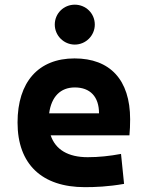

<svg xmlns="http://www.w3.org/2000/svg" viewBox="-20 -771 626 801"><path d="M334 9.8C376 9.8 431.2 7.8 497.6 -3.9L484.9 -128.9C437.5 -120.1 392.6 -115.2 345.7 -115.2C264.6 -115.2 211.4 -146.5 191.4 -206.5H520C522 -227.5 522.9 -249 522.9 -273.4C522.9 -438.5 438.5 -527.3 291 -527.3C140.1 -527.3 53.2 -428.7 53.2 -259.8C53.2 -85.9 154.8 9.8 334 9.8ZM292 -585C337.9 -585 375.5 -622.6 375.5 -668.5C375.5 -715.3 337.9 -751.5 292 -751.5C246.1 -751.5 208.5 -715.3 208.5 -668.5C208.5 -622.6 246.1 -585 292 -585ZM185.1 -298.3C194.3 -367.7 232.4 -406.2 292 -406.2C355.5 -406.2 393.1 -368.2 393.1 -298.3Z"/></svg>

Font: CaskaydiaCove Nerd Font
Style: Bold
Weight: 700
Designer: Aaron Bell
Foundry: Saja Typeworks
Version: Version 2111.1;Nerd Fonts 2.3.0